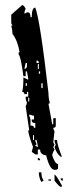

<svg xmlns="http://www.w3.org/2000/svg" viewBox="-20 -711 286 741"><path d="M65.4 -691.4Q72.3 -691.4 79.1 -676.8Q74.2 -668.9 74.2 -658.2L84 -663.1H88.9Q97.7 -663.1 97.7 -644.5H102.5Q102.5 -681.6 116.2 -681.6Q134.8 -633.8 167 -352.5Q167 -333 171.9 -315.4Q171.9 -310.5 167 -310.5L181.6 -231.4H185.5V-254.9H195.3V-226.6Q195.3 -217.8 185.5 -217.8Q185.5 -212.9 190.4 -204.1L185.5 -162.1L190.4 -152.3L185.5 -143.6L190.4 -133.8Q181.6 -119.1 181.6 -111.3Q192.4 -78.1 204.1 -78.1V-64.5Q204.1 -55.7 195.3 -55.7H190.4Q171.9 -55.7 158.2 -111.3Q134.8 -114.3 134.8 -133.8H126V-115.2H116.2L102.5 -125L107.4 -143.6Q88.9 -194.3 88.9 -208H92.8L79.1 -300.8Q84 -310.5 84 -315.4Q79.1 -323.2 79.1 -337.9H88.9V-356.4H84V-347.7H74.2Q74.2 -356.4 65.4 -356.4Q70.3 -371.1 70.3 -412.1L88.9 -403.3V-408.2L84 -435.5H79.1V-417H70.3Q60.5 -493.2 51.8 -501V-504.9Q51.8 -509.8 55.7 -509.8Q47.9 -554.7 28.3 -580.1Q28.3 -593.8 23.4 -612.3H28.3L23.4 -621.1V-654.3ZM121.1 -477.5V-467.8H129.9Q129.9 -477.5 121.1 -477.5ZM79.1 -467.8 74.2 -445.3Q84 -445.3 84 -459V-467.8ZM126 -463.9V-445.3H129.9V-463.9ZM129.9 -435.5V-426.8H134.8V-435.5ZM79.1 -389.6V-379.9H84V-389.6ZM139.6 -389.6V-371.1H144.5V-389.6ZM88.9 -334V-319.3H92.8V-334ZM92.8 -268.6V-263.7Q97.7 -255.9 97.7 -245.1V-226.6Q111.3 -226.6 111.3 -217.8H116.2V-236.3Q102.5 -236.3 102.5 -245.1V-250H111.3V-263.7Q95.7 -268.6 92.8 -268.6ZM107.4 -189.5V-170.9H111.3V-189.5ZM116.2 -170.9V-167Q121.1 -157.2 121.1 -152.3Q116.2 -152.3 116.2 -148.4L126 -143.6V-148.4L121.1 -170.9ZM190.4 -170.9H200.2Q200.2 -154.3 218.8 -106.4H213.9Q198.2 -118.2 190.4 -143.6L195.3 -152.3Q190.4 -161.1 190.4 -170.9ZM126 -101.6Q134.8 -100.6 134.8 -92.8H126ZM129.9 -45.9H139.6Q139.6 -27.3 148.4 -13.7L139.6 -8.8Q129.9 -25.4 129.9 -45.9ZM190.4 -37.1Q196.3 -37.1 218.8 4.9V9.8H213.9Q209 9.8 190.4 -13.7ZM213.9 -22.5H222.7V-13.7Q213.9 -13.7 213.9 -22.5ZM167 -18.6H176.8V-13.7H167Z"/></svg>

Font: Blackcraft
Style: Regular
Weight: 400
Designer: GGBotNet
Foundry: GGBotNet
Version: 1.00